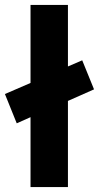

<svg xmlns="http://www.w3.org/2000/svg" viewBox="-22 -760 402 780"><path d="M102 0V-284L46 -259L-2 -378L102 -423V-740H254V-490L312 -515L360 -397L254 -350V0Z"/></svg>

Font: Readex Pro bold
Style: Bold
Weight: 700
Designer: Bonnie Shaver-Troup, Thomas Jockin
Foundry: Lexend
Version: Version 1.200; ttfautohint (v1.8.3)